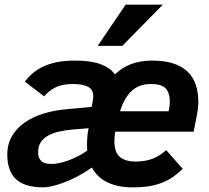

<svg xmlns="http://www.w3.org/2000/svg" viewBox="-20 -786 895 821"><path d="M473.1 -223.1Q470.7 -211.9 470 -200.9Q469.2 -189.9 469.2 -181.2Q469.2 -135.7 492.2 -115.5Q515.1 -95.2 559.1 -95.2Q581.1 -95.2 599.6 -98.4Q618.2 -101.6 634 -107.9Q649.9 -114.3 663.8 -123.3Q677.7 -132.3 690.9 -144L761.2 -64Q742.2 -45.4 721.7 -30.8Q701.2 -16.1 676 -5.9Q650.9 4.4 619.6 9.8Q588.4 15.1 547.9 15.1Q511.7 15.1 483.6 8.8Q455.6 2.4 434.3 -8.8Q413.1 -20 397.9 -35.6Q382.8 -51.3 373 -69.8Q344.2 -49.3 314.5 -33.4Q284.7 -17.6 256.8 -6.8Q229 3.9 205.3 9.5Q181.6 15.1 166 15.1Q85 15.1 48.1 -20Q11.2 -55.2 11.2 -125Q11.2 -169.9 31.5 -204.3Q51.8 -238.8 86.4 -262.7Q121.1 -286.6 166.7 -300.5Q212.4 -314.5 263.2 -318.8L372.1 -329.1L376 -352.1Q377 -357.9 377.9 -363.3Q378.9 -368.7 378.9 -374Q378.9 -403.3 356.2 -415Q333.5 -426.8 292 -426.8Q245.6 -426.8 216.3 -411.6Q187 -396.5 168.9 -374L85.9 -437Q99.6 -455.1 118.2 -471.4Q136.7 -487.8 162.4 -500.2Q188 -512.7 221.7 -519.8Q255.4 -526.9 299.8 -526.9Q369.6 -526.9 410.9 -511.2Q452.1 -495.6 471.2 -467.8Q485.4 -481.4 501.7 -492.2Q518.1 -502.9 537.6 -510.7Q557.1 -518.6 580.1 -522.7Q603 -526.9 630.9 -526.9Q682.1 -526.9 719.5 -515.1Q756.8 -503.4 781 -480.7Q805.2 -458 816.7 -424.8Q828.1 -391.6 828.1 -349.1Q828.1 -338.4 826.2 -321Q824.2 -303.7 820.8 -288.1L808.1 -223.1ZM352.1 -167Q352.1 -184.1 353.5 -201.9Q355 -219.7 358.9 -237.8L288.1 -231.9Q256.3 -229 230 -222.7Q203.6 -216.3 184.1 -205.1Q164.6 -193.8 153.8 -177Q143.1 -160.2 143.1 -136.2Q143.1 -120.6 147.2 -110.8Q151.4 -101.1 158.9 -95.2Q166.5 -89.4 177.2 -87.2Q188 -85 201.2 -85Q214.8 -85 232.9 -88.6Q251 -92.3 271.2 -99.6Q291.5 -106.9 312.5 -117.4Q333.5 -127.9 353 -142.1Q353 -147.9 352.5 -154.1Q352.1 -160.2 352.1 -167ZM701.2 -310.1Q703.6 -322.3 704.8 -332.3Q706.1 -342.3 706.1 -352.1Q706.1 -389.6 688.2 -408.2Q670.4 -426.8 626 -426.8Q592.3 -426.8 568.8 -415Q545.4 -403.3 528.8 -381.8Q517.6 -367.7 508.3 -348.6Q499 -329.6 493.2 -310.1ZM502.9 -589.8H397.9L517.1 -766.1H676.3Z"/></svg>

Font: Clear Sans
Style: Bold Italic
Weight: 700
Italic angle: -12°
Foundry: Intel Corporation
Version: Version 1.00